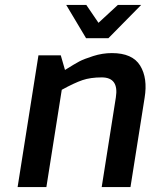

<svg xmlns="http://www.w3.org/2000/svg" viewBox="-20 -754 607 774"><path d="M247 -734H328L377 -662L455 -734H549L417 -600H327ZM51 0 135 -531H225L242 -472Q282 -497 300 -506.5Q318 -516 355.5 -528Q393 -540 431 -540Q514 -540 545 -489.5Q576 -439 563 -360L506 0H390L447 -361Q460 -442 390 -442Q345 -442 312.5 -431Q280 -420 229 -392L167 0Z"/></svg>

Font: Exo
Style: Demi Bold Italic
Weight: 600
Designer: Natanael Gama
Version: Version 1